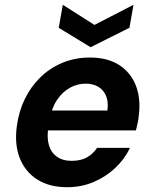

<svg xmlns="http://www.w3.org/2000/svg" viewBox="-20 -769 642 801"><path d="M260 12Q187 12 136.5 -19.5Q86 -51 63 -108Q40 -165 50 -241Q58 -303 83 -355Q108 -407 148.5 -446.5Q189 -486 241.5 -507.5Q294 -529 355 -529Q429 -529 477.5 -497.5Q526 -466 547 -411.5Q568 -357 559 -287Q558 -272 554.5 -256.5Q551 -241 547 -225H143L157 -308H428Q433 -344 422.5 -369Q412 -394 390 -407Q368 -420 337 -420Q303 -420 272 -403Q241 -386 218.5 -353Q196 -320 187 -269L182 -240Q175 -197 183.5 -165.5Q192 -134 216.5 -116Q241 -98 278 -98Q318 -98 343 -112.5Q368 -127 385 -152H522Q500 -105 460.5 -68Q421 -31 370 -9.5Q319 12 260 12ZM537 -749 520 -653 358 -572 225 -653 242 -749 374 -665Z"/></svg>

Font: DM Sans 11pt
Style: Bold Italic
Weight: 700
Italic angle: -10°
Version: Version 4.004;gftools[0.9.30]